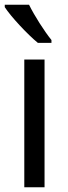

<svg xmlns="http://www.w3.org/2000/svg" viewBox="-24 -786 285 806"><path d="M98 -766H-4V-756C21 -717 92 -641 135 -606H192V-618C162 -655 120 -721 98 -766ZM163 0V-536H78V0Z"/></svg>

Font: Noto Sans Lao SemiCondensed
Style: Regular
Weight: 400
Width: 4
Designer: Monotype Design Team
Foundry: Monotype Imaging Inc.
Version: Version 2.004